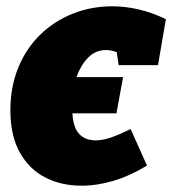

<svg xmlns="http://www.w3.org/2000/svg" viewBox="-20 -575 547 610"><path d="M239 15Q175 15 124 -11Q73 -37 43 -90.5Q13 -144 13 -225Q13 -299 38 -360Q63 -421 107.5 -464.5Q152 -508 211 -531.5Q270 -555 337 -555Q378 -555 421 -545Q464 -535 507 -514L482 -368H357L351 -409Q334 -416 317 -416Q283 -416 259.5 -391.5Q236 -367 223 -330H371L350 -215H210Q213 -168 232.5 -148.5Q252 -129 284 -129Q307 -129 335 -139Q363 -149 395 -165L447 -49Q395 -17 342 -1Q289 15 239 15Z"/></svg>

Font: Bitter Black
Style: Italic
Weight: 900
Italic angle: -9°
Designer: Sol Matas, and Bitter project Authors
Foundry: Sol Matas
Version: Version 2.001